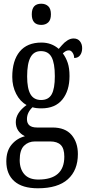

<svg xmlns="http://www.w3.org/2000/svg" viewBox="-20 -775 470 1033"><path d="M14 93Q14 37 42.5 3Q71 -31 114 -42Q65 -67 65 -118Q65 -168 123 -210Q88 -229 67 -270Q46 -311 46 -361Q46 -449 86 -497.5Q126 -546 203 -546Q257 -546 296 -512Q300 -516 313 -531.5Q326 -547 342.5 -557.5Q359 -568 376 -568Q398 -568 410 -553Q422 -538 422 -516Q422 -493 411 -478Q400 -463 379 -463Q379 -479 370.5 -491.5Q362 -504 351 -504Q341 -504 334 -500Q327 -496 318 -488Q335 -465 344.5 -436.5Q354 -408 354 -366Q354 -287 315.5 -239.5Q277 -192 203 -192Q172 -192 155 -198Q125 -170 125 -134Q125 -89 179 -89H262Q331 -89 365 -49Q399 -9 399 54Q399 141 345 189.5Q291 238 184 238Q100 238 57 200Q14 162 14 93ZM275 -365Q275 -435 257.5 -467.5Q240 -500 200 -500Q162 -500 144 -466.5Q126 -433 126 -364Q126 -299 144 -268Q162 -237 201 -237Q241 -237 258 -267.5Q275 -298 275 -365ZM326 68Q326 24 307 5Q288 -14 250 -14H168Q133 -14 109.5 9Q86 32 86 86Q86 134 111 162.5Q136 191 186 191Q326 191 326 68ZM151 -698Q151 -755 202 -755Q225 -755 239.5 -741.5Q254 -728 254 -698Q254 -668 239.5 -654.5Q225 -641 202 -641Q151 -641 151 -698Z"/></svg>

Font: Noto Serif Cond
Style: Regular
Weight: 400
Width: 3
Designer: Monotype Design Team
Foundry: Monotype Imaging Inc.
Version: Version 1.001